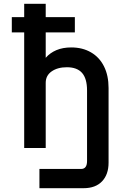

<svg xmlns="http://www.w3.org/2000/svg" viewBox="-20 -777 640 1008"><path d="M187 110H406Q437 110 437 68V-302Q437 -364.5 410.8 -394.2Q384.5 -424 331 -424Q282.5 -424 251.2 -402.2Q220 -380.5 220 -342V0H107V-607H42V-687H107V-757H220V-687H373V-607H220V-473.5Q242.5 -499.5 276.2 -513.8Q310 -528 354 -528Q413 -528 457.5 -502.2Q502 -476.5 526 -428.5Q550 -380.5 550 -315V77Q550 139 515.8 175Q481.5 211 419 211H187Z"/></svg>

Font: JuliaMono
Style: Bold
Weight: 700
Monospace: yes
Designer: cormullion
Foundry: corm
Version: Version 0.055; ttfautohint (v1.8.4)